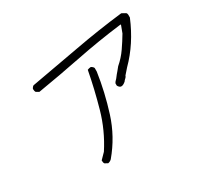

<svg xmlns="http://www.w3.org/2000/svg" viewBox="-161 -954 1323 1251"><g transform="rotate(-30 500.0 -329.0)"><path d="M645 -318Q642 -318 638 -319Q634 -320 628 -326Q622 -332 620 -338V-354Q624 -363 631.5 -370Q639 -377 645 -385.5Q651 -394 657 -401Q663 -408 669 -415Q675 -422 680.5 -429Q686 -436 691 -442Q734 -479 765 -524Q796 -569 822 -613L843 -669H834Q664 -648 498.5 -615Q333 -582 163 -554L142 -566Q136 -576 136 -592Q146 -611 156 -611Q338 -643 518.5 -676.5Q699 -710 881 -731L910 -715Q916 -709 916 -699V-679Q849 -518 738 -407L702 -366Q700 -357 691 -349.5Q682 -342 677 -334Q658 -318 645 -318ZM319 73 297 61Q291 53 291 36L332 -6Q408 -123 445.5 -256Q483 -389 508 -521Q520 -526 533 -527Q539 -525 545.5 -519Q552 -513 553 -508V-482Q532 -338 487 -196.5Q442 -55 346 59Q335 70 319 73Z"/></g></svg>

Font: Yozai
Style: Regular
Weight: 400
Designer: LXGW / Y.OzVox
Foundry: LXGW / Y.OzVox
Version: Version 0.861;October 22, 2024